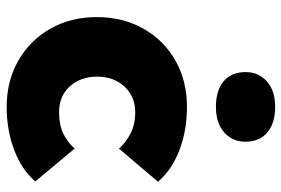

<svg xmlns="http://www.w3.org/2000/svg" viewBox="-158 -698 865 590"><g transform="rotate(90 275.0 -402.5)"><path d="M308 10Q228 10 165.5 -26Q103 -62 67.5 -124.5Q32 -187 32 -267Q32 -347 67.5 -410Q103 -473 165.5 -508.5Q228 -544 308 -544Q380 -544 440.5 -521Q501 -498 538 -455L436 -335Q418 -356 390 -370.5Q362 -385 325 -385Q276 -385 245.5 -352Q215 -319 215 -268Q215 -218 244.5 -184.5Q274 -151 325 -151Q363 -151 390 -164Q417 -177 436 -199L537 -78Q501 -36 440 -13Q379 10 308 10ZM308 -633Q257 -633 229 -657Q201 -681 201 -724Q201 -764 229.5 -789.5Q258 -815 308 -815Q358 -815 386.5 -791Q415 -767 415 -724Q415 -684 386.5 -658.5Q358 -633 308 -633Z"/></g></svg>

Font: Lexend ExtraBold
Style: Regular
Weight: 800
Designer: Bonnie Shaver-Troup, Thomas Jockin
Foundry: Lexend
Version: Version 1.007; ttfautohint (v1.8.3)